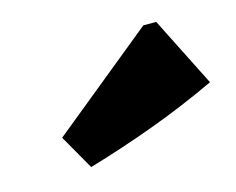

<svg xmlns="http://www.w3.org/2000/svg" viewBox="-50 -848 460 375"><g transform="rotate(-15 180.5 -660.5)"><path d="M94 -540 54 -610 264 -781H290L361 -640Q295 -609 228.5 -584.5Q162 -560 94 -540Z"/></g></svg>

Font: Piazzolla SC Black
Style: Italic
Weight: 900
Italic angle: -11.3°
Designer: Juan Pablo del Peral
Foundry: Huerta Tipografica
Version: Version 1.330